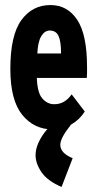

<svg xmlns="http://www.w3.org/2000/svg" viewBox="-20 -502 390 761"><path d="M189 11Q115 11 68 -47Q21 -105 21 -229Q21 -362 64.5 -422Q108 -482 180 -482Q247 -482 286 -423.5Q325 -365 325 -236Q325 -225 325 -214Q325 -203 324 -193H126Q128 -134 148 -111.5Q168 -89 194 -89Q236 -88 264 -128L316 -60Q295 -27 261.5 -8Q228 11 189 11ZM128 -290H222Q222 -338 212 -359.5Q202 -381 177 -381Q157 -381 143.5 -358.5Q130 -336 128 -290ZM268 125 224 239Q168 215 144.5 180.5Q121 146 121 113Q121 77 148 35.5Q175 -6 225 -40L260 -6Q219 45 219 72Q219 105 268 125Z"/></svg>

Font: Inconsolata ExtraCondensed Black
Style: Regular
Weight: 900
Width: 2
Monospace: yes
Designer: Raph Levien, Cyreal, Brenton Simpson
Foundry: Raph Levien, Cyreal, Google
Version: Version 3.001; ttfautohint (v1.8.2.53-6de2)